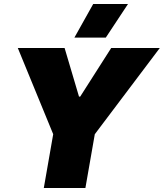

<svg xmlns="http://www.w3.org/2000/svg" viewBox="-20 -940 819 960"><path d="M199 0H407L454 -269L779 -700H536L381 -457H375L303 -700H69L246 -269ZM620 -920H446L352 -752H509Z"/></svg>

Font: Fixel Display Black
Style: Italic
Weight: 900
Italic angle: -10°
Designer: AlfaBravo + MacPaw
Foundry: Kyrylo Tkachov, Marchela Mozhyna, Serhii Makarenko, Maria Weinstein, Zakhar Kryvoshyya
Version: Version 1.210;Glyphs 3.2 (3217)